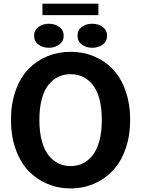

<svg xmlns="http://www.w3.org/2000/svg" viewBox="-20 -1037 786 1069"><path d="M216.3 -952.6V-1016.6H527.8V-952.6ZM252.4 -771Q217.8 -771 193.8 -789.1Q169.9 -807.1 169.9 -837.9Q169.9 -868.7 193.8 -886.7Q217.8 -904.8 252.4 -904.8Q286.6 -904.8 310.5 -886.7Q334.5 -868.7 334.5 -837.9Q334.5 -807.1 310.5 -789.1Q286.6 -771 252.4 -771ZM411.6 -837.9Q411.6 -869.1 435.3 -887Q459 -904.8 493.7 -904.8Q528.3 -904.8 552.2 -886.7Q576.2 -868.7 576.2 -837.9Q576.2 -807.1 552.2 -789.1Q528.3 -771 493.7 -771Q459 -771 435.3 -789.1Q411.6 -807.1 411.6 -837.9ZM501.7 -13.2Q441.9 12.2 373 12.2Q304.2 12.2 243.9 -13.2Q183.6 -38.6 138.4 -85.9Q93.3 -133.3 67.1 -206.5Q41 -279.8 41 -369.6Q41 -459.5 66.9 -532.2Q92.8 -605 137.9 -651.9Q183.1 -698.7 243.2 -723.6Q303.2 -748.5 373 -748.5Q442.9 -748.5 502.9 -723.6Q563 -698.7 607.9 -651.9Q652.8 -605 678.7 -532.2Q704.6 -459.5 704.6 -369.6Q704.6 -279.8 678.5 -206.5Q652.3 -133.3 606.9 -85.9Q561.5 -38.6 501.7 -13.2ZM306.4 -126.7Q336.9 -112.3 373 -112.3Q409.2 -112.3 439.7 -126.7Q470.2 -141.1 494.6 -170.9Q519 -200.7 533 -251.5Q546.9 -302.2 546.9 -369.6Q546.9 -437 533 -487.5Q519 -538.1 494.4 -567.1Q469.7 -596.2 439.5 -610.1Q409.2 -624 373 -624Q336.9 -624 306.6 -610.1Q276.4 -596.2 251.7 -567.1Q227.1 -538.1 213.1 -487.5Q199.2 -437 199.2 -369.6Q199.2 -302.2 213.1 -251.5Q227.1 -200.7 251.5 -170.9Q275.9 -141.1 306.4 -126.7Z"/></svg>

Font: Epilogue
Style: Bold
Weight: 700
Designer: Tyler Finck
Foundry: Etcetera Type Co
Version: Version 2.112